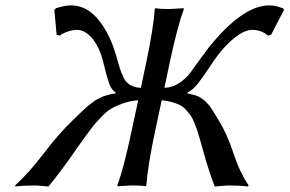

<svg xmlns="http://www.w3.org/2000/svg" viewBox="-20 -678 1059 702"><path d="M284.7 -168.9Q276.4 -157.7 258.5 -131.8Q240.7 -106 229.7 -90.8Q218.8 -75.7 199 -49.3Q179.2 -22.9 157.2 3.9Q114.3 0 110.8 0Q64 0 37.1 3.9L35.2 0Q85.9 -45.9 140.6 -117.9Q195.3 -189.9 244.6 -236.8Q249 -241.2 262 -253.7Q274.9 -266.1 278.3 -269.5Q281.7 -272.9 292.5 -282.7Q303.2 -292.5 306.9 -294.9Q310.5 -297.4 319.8 -304.7Q329.1 -312 334.2 -314.2Q339.4 -316.4 348.4 -321.3Q357.4 -326.2 365 -328.1Q372.6 -330.1 382.3 -332.8Q392.1 -335.4 402.8 -336.9L403.3 -339.8Q387.2 -348.6 378.2 -375.2Q369.1 -401.9 360.1 -440.4Q351.1 -479 339.8 -502Q323.2 -535.6 302.7 -552.2Q282.2 -568.8 263.7 -568.8Q230.5 -568.8 197.3 -547.9L187 -550.8L178.7 -642.1L184.6 -647.9Q189.9 -649.4 197.8 -651.6Q205.6 -653.8 208.7 -654.5Q211.9 -655.3 217.3 -656.2Q222.7 -657.2 228 -657.7Q233.4 -658.2 240.7 -658.2Q327.6 -658.2 384.8 -530.8Q394.5 -508.8 403.1 -480Q411.6 -451.2 417 -432.4Q422.4 -413.6 431.2 -395.3Q439.9 -377 455.6 -367.4Q471.2 -357.9 495.1 -356.9L513.7 -444.8Q541 -574.2 545.9 -645L548.8 -647.9Q565.4 -645 599.1 -645L651.9 -647.9L652.3 -645Q627.9 -578.6 599.6 -444.8L581.1 -356.9Q610.8 -357.9 635.5 -374.5Q660.2 -391.1 675.3 -411.4Q690.4 -431.6 716.8 -468.8Q743.2 -505.9 765.1 -530.8Q876 -657.7 962.9 -658.2Q970.7 -658.2 975.8 -657.7Q981 -657.2 985.8 -656.2Q990.7 -655.3 993.4 -654.5Q996.1 -653.8 1002.9 -651.6Q1009.8 -649.4 1014.6 -647.9L1018.6 -642.1L971.2 -550.8L959.5 -547.9Q935.5 -568.8 901.9 -568.8Q859.4 -568.8 797.9 -502Q776.9 -479 751.5 -440.4Q726.1 -401.9 705.6 -375.2Q685.1 -348.6 665.5 -339.8L664.6 -336.9Q674.3 -335 683.1 -332.5Q691.9 -330.1 698.5 -328.1Q705.1 -326.2 712.2 -321.3Q719.2 -316.4 723.1 -314.2Q727.1 -312 733.6 -304.7Q740.2 -297.4 742.7 -295.2Q745.1 -293 752 -282.5Q758.8 -272 760.3 -269.5Q761.7 -267.1 770 -253.9Q778.3 -240.7 780.3 -236.8Q809.6 -189.9 833.5 -117.9Q857.4 -45.9 889.2 0L885.3 3.9Q859.9 0 813 0Q810.1 0 765.1 3.9Q754.9 -22.9 746.1 -49.3Q737.3 -75.7 732.9 -90.8Q728.5 -106 721.2 -132.1Q713.9 -158.2 710.9 -168.9Q704.6 -190.9 701.2 -201.2Q697.8 -211.4 690.7 -229Q683.6 -246.6 677.5 -255.1Q671.4 -263.7 660.9 -275.6Q650.4 -287.6 638.4 -293.5Q626.5 -299.3 609.4 -304.4Q592.3 -309.6 571.3 -311.5L547.4 -200.2Q520 -70.8 515.1 0L512.2 2.9Q495.6 0 461.9 0L409.2 2.9V0Q433.6 -67.9 461.4 -200.2L485.4 -311.5Q455.1 -309.1 429.4 -300Q403.8 -291 386.7 -280.8Q369.6 -270.5 349.1 -249Q328.6 -227.5 317.6 -213.4Q306.6 -199.2 284.7 -168.9Z"/></svg>

Font: Linux Biolinum O
Style: Italic
Weight: 400
Italic angle: -12°
Designer: Philipp H. Poll
Foundry: Philipp H. Poll
Version: Version 1.1.3